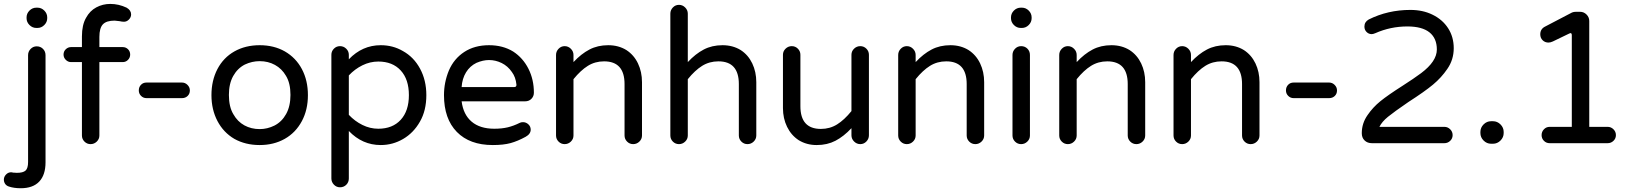

<svg xmlns="http://www.w3.org/2000/svg" viewBox="-65 -744 8523 999"><path d="M-18.6 226.6Q-31.2 222.7 -38.1 212.9Q-44.9 203.1 -44.9 190.4Q-44.9 175.8 -33.7 164.1Q-22.5 152.3 -6.8 152.3L4.9 154.3H7.8Q13.7 155.3 22.5 155.3Q54.7 155.3 67.9 143.6Q81.1 131.8 81.1 98.6V-457Q81.1 -475.6 94.2 -489.3Q107.4 -502.9 126 -502.9Q145.5 -502.9 158.7 -489.7Q171.9 -476.6 171.9 -457V100.6Q171.9 166 139.2 200.7Q106.4 235.4 43 235.4Q7.8 235.4 -18.6 226.6ZM73.2 -649.4V-653.3Q73.2 -673.8 88.4 -689Q103.5 -704.1 124 -704.1H129.9Q150.4 -704.1 165.5 -689Q180.7 -673.8 180.7 -653.3V-649.4Q180.7 -628.9 165.5 -613.8Q150.4 -598.6 129.9 -598.6H124Q103.5 -598.6 88.4 -613.8Q73.2 -628.9 73.2 -649.4Z M361.3 -39.1V-420.9H304.7Q289.1 -420.9 277.3 -432.6Q265.6 -444.3 265.6 -460Q265.6 -476.6 277.3 -487.8Q289.1 -499 304.7 -499H361.3V-554.7Q361.3 -614.3 382.8 -651.4Q402.3 -687.5 436 -705.6Q469.7 -723.6 508.8 -723.6Q552.7 -723.6 593.8 -704.1Q617.2 -690.4 617.2 -668.9Q617.2 -654.3 606 -642.6Q594.7 -630.9 580.1 -630.9Q569.3 -630.9 557.6 -633.8L531.2 -636.7Q488.3 -636.7 470.2 -617.2Q452.1 -597.7 452.1 -551.8V-499H573.2Q589.8 -499 601.1 -487.8Q612.3 -476.6 612.3 -460Q612.3 -444.3 601.1 -432.6Q589.8 -420.9 573.2 -420.9H452.1V-39.1Q452.1 -20.5 438.5 -7.3Q424.8 5.9 406.2 5.9Q387.7 5.9 374.5 -7.3Q361.3 -20.5 361.3 -39.1Z M657.2 -273.4Q657.2 -291 668.5 -302.7Q679.7 -314.5 697.3 -314.5H881.8Q898.4 -314.5 910.6 -302.2Q922.9 -290 922.9 -273.4Q922.9 -255.9 911.1 -244.6Q899.4 -233.4 881.8 -233.4H697.3Q680.7 -233.4 668.9 -245.1Q657.2 -256.8 657.2 -273.4Z M1154.3 -21.5Q1097.7 -54.7 1066.4 -114.3Q1035.2 -173.8 1035.2 -249Q1035.2 -325.2 1066.4 -384.8Q1097.7 -444.3 1154.8 -476.6Q1211.9 -508.8 1286.1 -508.8Q1360.4 -508.8 1417 -476.6Q1474.6 -443.4 1505.9 -384.3Q1537.1 -325.2 1537.1 -249Q1537.1 -172.9 1505.9 -114.3Q1473.6 -53.7 1416.5 -21.5Q1359.4 10.7 1286.1 10.7Q1211.9 10.7 1154.3 -21.5ZM1363.3 -90.8Q1401.4 -110.4 1423.8 -150.9Q1446.3 -191.4 1446.3 -250Q1446.3 -311.5 1422.9 -349.6Q1401.4 -386.7 1365.7 -406.2Q1330.1 -425.8 1286.1 -425.8Q1246.1 -425.8 1209 -408.2Q1170.9 -388.7 1148.4 -348.6Q1126 -308.6 1126 -250Q1126 -187.5 1149.4 -149.4Q1170.9 -111.3 1206.5 -91.8Q1242.2 -72.3 1286.1 -72.3Q1326.2 -72.3 1363.3 -90.8Z M1659.2 184.6V-459Q1659.2 -477.5 1672.4 -490.7Q1685.5 -503.9 1704.1 -503.9Q1722.7 -503.9 1736.3 -490.7Q1750 -477.5 1750 -459V-435.5Q1820.3 -508.8 1916 -508.8Q1979.5 -508.8 2031.2 -478.5Q2087.9 -447.3 2120.6 -386.7Q2153.3 -326.2 2153.3 -249Q2153.3 -168.9 2120.1 -111.3Q2086.9 -52.7 2032.7 -21Q1978.5 10.7 1916 10.7Q1820.3 10.7 1750 -62.5V184.6Q1750 204.1 1736.8 217.3Q1723.6 230.5 1704.1 230.5Q1685.5 230.5 1672.4 216.8Q1659.2 203.1 1659.2 184.6ZM2062.5 -249Q2062.5 -331.1 2020 -377.4Q1977.5 -423.8 1903.3 -423.8Q1860.4 -423.8 1820.8 -404.3Q1781.2 -384.8 1750 -351.6V-146.5Q1781.2 -113.3 1820.8 -93.8Q1860.4 -74.2 1903.3 -74.2Q1977.5 -74.2 2020 -120.6Q2062.5 -167 2062.5 -249Z M2245.1 -249Q2245.1 -315.4 2270.5 -377Q2296.9 -438.5 2350.6 -473.6Q2404.3 -508.8 2479.5 -508.8Q2551.8 -508.8 2605.5 -475.6Q2656.2 -442.4 2684.6 -386.2Q2712.9 -330.1 2712.9 -261.7Q2712.9 -243.2 2700.2 -230Q2687.5 -216.8 2667 -216.8H2336.9Q2345.7 -147.5 2389.2 -110.8Q2432.6 -74.2 2506.8 -74.2Q2545.9 -74.2 2576.7 -81.5Q2607.4 -88.9 2638.7 -104.5Q2645.5 -108.4 2656.2 -108.4Q2671.9 -108.4 2684.1 -97.2Q2696.3 -85.9 2696.3 -69.3Q2696.3 -46.9 2669.9 -32.2Q2628.9 -9.8 2591.8 0.5Q2554.7 10.7 2499 10.7Q2378.9 10.7 2312 -57.6Q2245.1 -126 2245.1 -249ZM2622.1 -303.7Q2618.2 -342.8 2598.6 -369.1Q2577.1 -400.4 2545.4 -416Q2513.7 -431.6 2479.5 -431.6Q2448.2 -431.6 2414.1 -417Q2379.9 -400.4 2359.9 -367.7Q2339.8 -335 2336.9 -291H2610.4Q2623 -291 2622.1 -303.7Z M2828.1 -39.1V-458Q2828.1 -476.6 2841.3 -490.2Q2854.5 -503.9 2873 -503.9Q2891.6 -503.9 2905.3 -490.2Q2918.9 -476.6 2918.9 -458V-420.9Q2959 -463.9 3002 -486.3Q3044.9 -508.8 3099.6 -508.8Q3153.3 -508.8 3194.3 -483.4Q3233.4 -458 3254.4 -414.1Q3275.4 -370.1 3275.4 -316.4V-39.1Q3275.4 -20.5 3261.7 -7.3Q3248 5.9 3229.5 5.9Q3210.9 5.9 3197.8 -7.3Q3184.6 -20.5 3184.6 -39.1V-306.6Q3184.6 -424.8 3078.1 -424.8Q3031.2 -424.8 2993.7 -401.4Q2956.1 -377.9 2918.9 -332V-39.1Q2918.9 -20.5 2905.3 -7.3Q2891.6 5.9 2873 5.9Q2854.5 5.9 2841.3 -7.3Q2828.1 -20.5 2828.1 -39.1Z M3422.9 -39.1V-672.9Q3422.9 -691.4 3436 -705.1Q3449.2 -718.8 3467.8 -718.8Q3486.3 -718.8 3500 -705.1Q3513.7 -691.4 3513.7 -672.9V-420.9Q3553.7 -463.9 3596.7 -486.3Q3639.6 -508.8 3694.3 -508.8Q3748 -508.8 3789.1 -483.4Q3828.1 -458 3849.1 -414.1Q3870.1 -370.1 3870.1 -316.4V-39.1Q3870.1 -20.5 3856.4 -7.3Q3842.8 5.9 3824.2 5.9Q3805.7 5.9 3792.5 -7.3Q3779.3 -20.5 3779.3 -39.1V-306.6Q3779.3 -424.8 3672.9 -424.8Q3626 -424.8 3588.4 -401.4Q3550.8 -377.9 3513.7 -332V-39.1Q3513.7 -20.5 3500 -7.3Q3486.3 5.9 3467.8 5.9Q3449.2 5.9 3436 -7.3Q3422.9 -20.5 3422.9 -39.1Z M4090.8 -14.6Q4051.8 -40 4030.3 -84Q4008.8 -127.9 4008.8 -181.6V-459Q4008.8 -477.5 4022.5 -490.7Q4036.1 -503.9 4054.7 -503.9Q4073.2 -503.9 4086.4 -490.7Q4099.6 -477.5 4099.6 -459V-191.4Q4099.6 -73.2 4206.1 -73.2Q4252.9 -73.2 4290.5 -96.7Q4328.1 -120.1 4365.2 -166V-459Q4365.2 -477.5 4378.9 -490.7Q4392.6 -503.9 4411.1 -503.9Q4429.7 -503.9 4442.9 -490.7Q4456.1 -477.5 4456.1 -459V-40Q4456.1 -21.5 4442.9 -7.8Q4429.7 5.9 4411.1 5.9Q4392.6 5.9 4378.9 -7.8Q4365.2 -21.5 4365.2 -40V-77.1Q4325.2 -34.2 4282.2 -11.7Q4239.3 10.7 4184.6 10.7Q4131.8 10.7 4090.8 -14.6Z M4608.4 -39.1V-458Q4608.4 -476.6 4621.6 -490.2Q4634.8 -503.9 4653.3 -503.9Q4671.9 -503.9 4685.5 -490.2Q4699.2 -476.6 4699.2 -458V-420.9Q4739.3 -463.9 4782.2 -486.3Q4825.2 -508.8 4879.9 -508.8Q4933.6 -508.8 4974.6 -483.4Q5013.7 -458 5034.7 -414.1Q5055.7 -370.1 5055.7 -316.4V-39.1Q5055.7 -20.5 5042 -7.3Q5028.3 5.9 5009.8 5.9Q4991.2 5.9 4978 -7.3Q4964.8 -20.5 4964.8 -39.1V-306.6Q4964.8 -424.8 4858.4 -424.8Q4811.5 -424.8 4773.9 -401.4Q4736.3 -377.9 4699.2 -332V-39.1Q4699.2 -20.5 4685.5 -7.3Q4671.9 5.9 4653.3 5.9Q4634.8 5.9 4621.6 -7.3Q4608.4 -20.5 4608.4 -39.1Z M5203.1 -39.1V-458Q5203.1 -476.6 5216.3 -490.2Q5229.5 -503.9 5248 -503.9Q5267.6 -503.9 5280.8 -490.7Q5293.9 -477.5 5293.9 -458V-39.1Q5293.9 -20.5 5280.3 -7.3Q5266.6 5.9 5248 5.9Q5229.5 5.9 5216.3 -7.3Q5203.1 -20.5 5203.1 -39.1ZM5195.3 -649.4V-653.3Q5195.3 -673.8 5210.4 -689Q5225.6 -704.1 5246.1 -704.1H5252Q5272.5 -704.1 5287.6 -689Q5302.7 -673.8 5302.7 -653.3V-649.4Q5302.7 -628.9 5287.6 -613.8Q5272.5 -598.6 5252 -598.6H5246.1Q5225.6 -598.6 5210.4 -613.8Q5195.3 -628.9 5195.3 -649.4Z M5446.3 -39.1V-458Q5446.3 -476.6 5459.5 -490.2Q5472.7 -503.9 5491.2 -503.9Q5509.8 -503.9 5523.4 -490.2Q5537.1 -476.6 5537.1 -458V-420.9Q5577.1 -463.9 5620.1 -486.3Q5663.1 -508.8 5717.8 -508.8Q5771.5 -508.8 5812.5 -483.4Q5851.6 -458 5872.6 -414.1Q5893.6 -370.1 5893.6 -316.4V-39.1Q5893.6 -20.5 5879.9 -7.3Q5866.2 5.9 5847.7 5.9Q5829.1 5.9 5815.9 -7.3Q5802.7 -20.5 5802.7 -39.1V-306.6Q5802.7 -424.8 5696.3 -424.8Q5649.4 -424.8 5611.8 -401.4Q5574.2 -377.9 5537.1 -332V-39.1Q5537.1 -20.5 5523.4 -7.3Q5509.8 5.9 5491.2 5.9Q5472.7 5.9 5459.5 -7.3Q5446.3 -20.5 5446.3 -39.1Z M6041 -39.1V-458Q6041 -476.6 6054.2 -490.2Q6067.4 -503.9 6085.9 -503.9Q6104.5 -503.9 6118.2 -490.2Q6131.8 -476.6 6131.8 -458V-420.9Q6171.9 -463.9 6214.8 -486.3Q6257.8 -508.8 6312.5 -508.8Q6366.2 -508.8 6407.2 -483.4Q6446.3 -458 6467.3 -414.1Q6488.3 -370.1 6488.3 -316.4V-39.1Q6488.3 -20.5 6474.6 -7.3Q6460.9 5.9 6442.4 5.9Q6423.8 5.9 6410.6 -7.3Q6397.5 -20.5 6397.5 -39.1V-306.6Q6397.5 -424.8 6291 -424.8Q6244.1 -424.8 6206.5 -401.4Q6168.9 -377.9 6131.8 -332V-39.1Q6131.8 -20.5 6118.2 -7.3Q6104.5 5.9 6085.9 5.9Q6067.4 5.9 6054.2 -7.3Q6041 -20.5 6041 -39.1Z M6626 -273.4Q6626 -291 6637.2 -302.7Q6648.4 -314.5 6666 -314.5H6850.6Q6867.2 -314.5 6879.4 -302.2Q6891.6 -290 6891.6 -273.4Q6891.6 -255.9 6879.9 -244.6Q6868.2 -233.4 6850.6 -233.4H6666Q6649.4 -233.4 6637.7 -245.1Q6626 -256.8 6626 -273.4Z M7020.5 -50.8Q7020.5 -102.5 7050.8 -145.5Q7078.1 -185.5 7117.2 -217.3Q7156.2 -249 7234.4 -298.8Q7291 -335 7329.1 -363.3Q7411.1 -424.8 7411.1 -486.3Q7411.1 -544.9 7372.6 -575.7Q7334 -606.4 7257.8 -606.4Q7169.9 -606.4 7090.8 -571.3Q7079.1 -566.4 7072.3 -566.4Q7056.6 -566.4 7045.4 -577.6Q7034.2 -588.9 7034.2 -605.5Q7034.2 -629.9 7056.6 -642.6Q7156.2 -692.4 7273.4 -692.4Q7337.9 -692.4 7387.7 -668Q7440.4 -642.6 7469.7 -597.2Q7499 -551.8 7499 -493.2Q7499 -433.6 7465.8 -385.7Q7434.6 -339.8 7391.1 -303.7Q7347.7 -267.6 7262.7 -212.9Q7188.5 -162.1 7156.7 -136.2Q7125 -110.4 7112.3 -84H7450.2Q7467.8 -84 7480.5 -71.3Q7493.2 -58.6 7493.2 -41Q7493.2 -23.4 7480.5 -11.2Q7467.8 1 7450.2 1H7073.2Q7049.8 1 7035.2 -13.2Q7020.5 -27.3 7020.5 -50.8Z M7637.7 -51.8V-57.6Q7637.7 -80.1 7654.3 -96.7Q7670.9 -113.3 7693.4 -113.3H7703.1Q7725.6 -113.3 7742.2 -96.7Q7758.8 -80.1 7758.8 -57.6V-51.8Q7758.8 -29.3 7742.2 -12.7Q7725.6 3.9 7703.1 3.9H7693.4Q7670.9 3.9 7654.3 -12.7Q7637.7 -29.3 7637.7 -51.8Z M8099.6 -569.3 8014.6 -528.3Q8002 -522.5 7992.2 -522.5Q7973.6 -522.5 7961.4 -534.7Q7949.2 -546.9 7949.2 -565.4Q7949.2 -593.8 7975.6 -606.4L8108.4 -675.8Q8119.1 -682.6 8135.7 -682.6H8156.2Q8175.8 -682.6 8189.9 -668.5Q8204.1 -654.3 8204.1 -634.8V-68.4H8113.3V-561.5Q8113.3 -568.4 8109.9 -570.8Q8106.4 -573.2 8099.6 -569.3ZM7956.1 -41Q7956.1 -58.6 7968.3 -71.3Q7980.5 -84 7998 -84H8299.8Q8317.4 -84 8330.1 -71.3Q8342.8 -58.6 8342.8 -41Q8342.8 -23.4 8330.1 -11.2Q8317.4 1 8299.8 1H7998Q7980.5 1 7968.3 -11.2Q7956.1 -23.4 7956.1 -41Z"/></svg>

Font: jf-openhuninn-2.1
Style: Regular
Weight: 400
Designer: [Kosugi Maru]
Designed by MOTOYA      

[Varela Round]
Joe Prince (Latin component); Avraham Cornfeld (Hebrew component)
Foundry: justfont Co., Ltd.
Version: 2.1